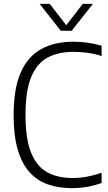

<svg xmlns="http://www.w3.org/2000/svg" viewBox="-20 -965 560 994"><path d="M352 9Q283 9 227.5 -10.5Q172 -30 132.5 -74Q93 -118 71.8 -190.5Q50.5 -263 50.5 -369Q50.5 -506.5 87.5 -590Q124.5 -673.5 193.8 -711.2Q263 -749 359.5 -749Q397.5 -749 434.2 -743.8Q471 -738.5 506 -728.5V-675Q468 -687 432.5 -691.8Q397 -696.5 359.5 -696.5Q280 -696.5 224.8 -666Q169.5 -635.5 140.8 -564.2Q112 -493 112 -371Q112 -244.5 141.5 -173.2Q171 -102 225.2 -72.8Q279.5 -43.5 355 -43.5Q393 -43.5 429 -50Q465 -56.5 506 -70.5V-17.5Q473 -5.5 434.2 1.8Q395.5 9 352 9ZM294.5 -806 185 -945H237.5L329.5 -826H316.5L408.5 -945H461L351.5 -806Z"/></svg>

Font: Encode Sans SemiCondensed Light
Style: Regular
Weight: 300
Width: 4
Designer: Multiple Designers
Foundry: Impallari Type
Version: Version 3.002